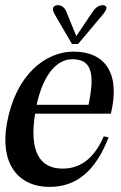

<svg xmlns="http://www.w3.org/2000/svg" viewBox="-20 -719 474 755"><path d="M175 16C280 16 356 -46 407 -179L388 -183C345 -83 284 -56 226 -56C133 -56 95 -128 118 -272H416C454 -429 395 -516 269 -516C159 -516 41 -425 7 -233C-21 -76 51 16 175 16ZM124 -307C152 -433 207 -486 264 -486C333 -486 357 -443 328 -307ZM196 -696C183 -689 187 -675 200 -654L263 -546H287L377 -653C396 -675 405 -689 394 -696C383 -703 361 -697 346 -675L280 -577L240 -675C231 -697 209 -703 196 -696Z"/></svg>

Font: RL Madena Oblique
Style: Regular
Weight: 400
Italic angle: -10°
Designer: I Kadek Wantara Putra
Foundry: Roughlines ID
Version: Version 1.000;Glyphs 3.1.2 (3151)